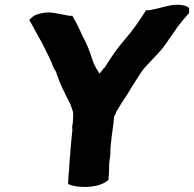

<svg xmlns="http://www.w3.org/2000/svg" viewBox="-20 -770 801 793"><path d="M101 -688 136 -624C143 -611 151 -598 157 -586C173 -552 190 -523 201 -491L212 -472C226 -426 248 -384 267 -347C273 -335 276 -324 282 -306V-282C281 -278 281 -273 281 -264L278 -247C278 -241 279 -238 279 -232C276 -207 273 -174 271 -149L270 -132C266 -100 267 -75 263 -46V-45C262 -29 262 -17 261 -4L262 -10L277 -4C324 8 397 4 428 -28C432 -62 429 -87 433 -113L434 -115L436 -138V-154C437 -161 437 -167 437 -168C438 -179 440 -190 441 -204L449 -264C450 -274 450 -280 451 -289C455 -294 458 -299 460 -308C474 -332 485 -349 503 -376C520 -403 534 -427 551 -453L567 -477C590 -508 624 -536 653 -573L667 -592C684 -615 699 -639 714 -660C726 -675 739 -692 752 -706L761 -716V-736C755 -748 716 -754 685 -748L658 -742C636 -736 619 -732 602 -729C602 -729 588 -727 588 -727C588 -727 584 -729 584 -729C556 -684 528 -644 495 -606C469 -577 448 -546 427 -514L411 -489L410 -490C404 -482 399 -476 391 -466C379 -484 367 -505 361 -525C350 -562 336 -594 319 -625C308 -651 294 -679 278 -706L272 -704L206 -716C173 -723 134 -714 116 -702Z"/></svg>

Font: Hussar Pisanka
Style: BlkKur
Weight: 700
Designer: Robert Jablonski
Foundry: Cannot Into Space Fonts
Version: Version 1.070